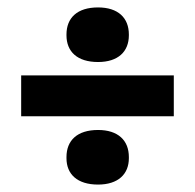

<svg xmlns="http://www.w3.org/2000/svg" viewBox="-20 -578 526 517"><path d="M37 -375V-265H448V-375ZM159 -152C159 -109 188 -81 244 -81C298 -81 327 -109 327 -152V-155C327 -200 298 -228 244 -228C188 -228 159 -200 159 -155ZM159 -483C159 -439 188 -411 244 -411C298 -411 327 -439 327 -483V-485C327 -530 298 -558 244 -558C188 -558 159 -530 159 -485Z"/></svg>

Font: LT Wave Bold
Style: Regular
Weight: 700
Designer: Daniel Lyons
Version: Version 2.5 (Glyphs App)